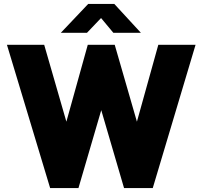

<svg xmlns="http://www.w3.org/2000/svg" viewBox="-20 -949 1022 969"><path d="M967 -723 751 0H606L491 -393L376 0H233L15 -723H203L315 -335L423 -723H559L671 -335L779 -723ZM552 -783.5 490 -858 419 -783.5H287L425 -929H557L691 -783.5Z"/></svg>

Font: Public Sans Black
Style: Regular
Weight: 900
Designer: The Public Sans Project Authors: Dan O. Williams and USWDS (Libre Franklin designed by Pablo Impallari and Rodrigo Fuenz
Version: Version 1.007